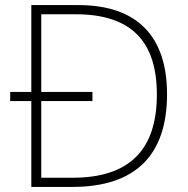

<svg xmlns="http://www.w3.org/2000/svg" viewBox="-20 -734 740 754"><path d="M288 -714H103V-373H20V-337H103V0H265C512 0 636 -125 636 -364C636 -591 519 -714 288 -714ZM277 -678C497 -678 596 -570 596 -363C596 -144 487 -36 265 -36H142V-337H343V-373H142V-678Z"/></svg>

Font: Noto Sans Telugu ExtraLight
Style: Regular
Weight: 200
Designer: Jelle Bosma - Monotype Design Team
Foundry: Monotype Imaging Inc.
Version: Version 2.005